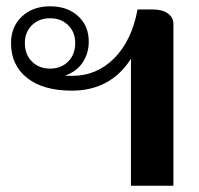

<svg xmlns="http://www.w3.org/2000/svg" viewBox="-20 -590 631 610"><path d="M396 -403Q331 -302 208 -302Q117 -302 66 -342.5Q15 -383 15 -453Q15 -505 49.5 -537.5Q84 -570 139 -570Q194 -570 228 -539Q262 -508 262 -458Q262 -421 243 -392Q224 -363 187 -350Q194 -349 209 -349Q288 -349 343.5 -405.5Q399 -462 417 -560H465Q495 -560 513 -547.5Q531 -535 531 -513V0H396ZM219 -453Q219 -488 196.5 -510Q174 -532 139 -532Q104 -532 81.5 -510Q59 -488 59 -453Q59 -417 81.5 -394.5Q104 -372 139 -372Q174 -372 196.5 -394.5Q219 -417 219 -453Z"/></svg>

Font: Fahkwang SemiBold
Style: Regular
Weight: 600
Designer: Suppakit Chalermlarp | Katatrad Co.,Ltd.
Foundry: Cadson Demak Co.,Ltd.
Version: Version 1.000; ttfautohint (v1.6)